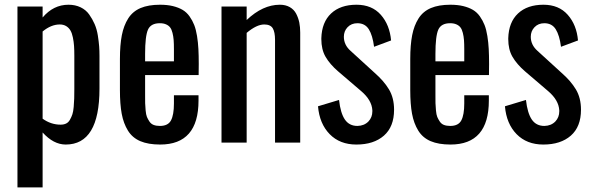

<svg xmlns="http://www.w3.org/2000/svg" viewBox="-20 -606 2515 816"><path d="M54.2 190.4V-578.1H161.1V-531.7Q207 -585.9 271 -585.9Q299.8 -585.9 322.5 -575Q345.2 -564 358.9 -544.7Q372.6 -525.4 382.1 -503.7Q391.6 -481.9 395.8 -455.3Q399.9 -428.7 401.4 -409.2Q402.8 -389.6 402.8 -368.7V-229Q402.8 8.3 259.3 8.3Q207.5 8.3 161.1 -43V190.4ZM161.1 -101.6Q196.3 -76.2 237.8 -76.2Q251.5 -76.2 261.2 -81.1Q271 -85.9 277.3 -97.2Q283.7 -108.4 287.6 -120.1Q291.5 -131.8 293.2 -151.6Q294.9 -171.4 295.4 -187.5Q295.9 -203.6 295.9 -228.5V-368.7Q295.9 -393.1 294.7 -410.6Q293.5 -428.2 289.8 -446.5Q286.1 -464.8 279.5 -476.3Q272.9 -487.8 261.5 -494.9Q250 -502 233.9 -502Q197.3 -502 161.1 -472.2Z M489.7 -222.7V-355Q489.7 -415 497.8 -456.3Q505.9 -497.6 524.9 -527.6Q543.9 -557.6 577.4 -571.8Q610.8 -585.9 660.2 -585.9Q690.9 -585.9 714.8 -580.1Q738.8 -574.2 756.1 -564Q773.4 -553.7 785.6 -536.4Q797.9 -519 805.4 -499.8Q813 -480.5 817.4 -452.9Q821.8 -425.3 823.2 -397.9Q824.7 -370.6 824.7 -334L824.2 -287.1H596.7V-210Q596.7 -208 596.7 -203.6Q596.7 -179.2 596.9 -167.5Q597.2 -155.8 598.9 -137Q600.6 -118.2 604.5 -108.9Q608.4 -99.6 615.2 -89.4Q622.1 -79.1 633.1 -75Q644 -70.8 659.7 -70.8Q694.3 -70.8 706.8 -94.5Q719.2 -118.2 719.2 -166V-201.2H823.7V-178.7Q823.7 8.3 660.6 8.3Q609.9 8.3 576.2 -6.1Q542.5 -20.5 523.7 -51Q504.9 -81.5 497.3 -122.3Q489.7 -163.1 489.7 -222.7ZM596.7 -345.2H719.2V-397.5Q719.2 -420.4 718 -436Q716.8 -451.7 713.1 -466.3Q709.5 -481 703.1 -489.3Q696.8 -497.6 685.8 -502.4Q674.8 -507.3 659.2 -507.3Q621.1 -507.3 608.9 -480Q596.7 -452.6 596.7 -376.5Z M921.4 0V-578.1H1028.3V-521Q1096.7 -585.9 1169.4 -585.9Q1193.8 -585.9 1211.7 -575.7Q1229.5 -565.4 1238.8 -547.6Q1248 -529.8 1252 -510.3Q1255.9 -490.7 1255.9 -467.8V0H1148.9V-436.5Q1148.9 -469.7 1139.2 -485.8Q1129.4 -502 1103 -502Q1070.8 -502 1028.3 -466.3V0Z M1331.5 -154.3 1420.9 -181.2Q1427.2 -125 1445.8 -97.9Q1464.4 -70.8 1499 -70.8Q1527.8 -71.3 1545.9 -89.8Q1562.5 -107.4 1562.5 -132.8Q1562.5 -134.8 1562.5 -137.2Q1560.1 -180.2 1515.6 -218.3L1417 -302.7Q1381.8 -333 1363.3 -365.2Q1345.7 -396 1345.7 -439.5Q1345.7 -441.9 1345.7 -443.8Q1347.7 -511.7 1387.2 -548.8Q1426.8 -585.9 1495.1 -585.9Q1560.5 -585.9 1598.4 -543.2Q1636.2 -500.5 1642.1 -434.1L1569.8 -407.2Q1563.5 -456.1 1547.4 -481.7Q1531.2 -507.3 1499 -507.3Q1473.1 -507.3 1457 -490.2Q1441.4 -473.6 1441.4 -449.7Q1441.4 -415 1470.2 -389.6L1572.8 -295.9Q1611.3 -262.2 1633.1 -226.1Q1654.8 -189.9 1654.8 -139.6Q1654.8 -67.4 1611.6 -29.5Q1568.4 8.3 1494.6 8.3Q1424.3 8.3 1381.1 -35.9Q1337.9 -80.1 1331.5 -154.3Z M1723.6 -222.7V-355Q1723.6 -415 1731.7 -456.3Q1739.7 -497.6 1758.8 -527.6Q1777.8 -557.6 1811.3 -571.8Q1844.7 -585.9 1894 -585.9Q1924.8 -585.9 1948.7 -580.1Q1972.7 -574.2 1990 -564Q2007.3 -553.7 2019.5 -536.4Q2031.7 -519 2039.3 -499.8Q2046.9 -480.5 2051.3 -452.9Q2055.7 -425.3 2057.1 -397.9Q2058.6 -370.6 2058.6 -334L2058.1 -287.1H1830.6V-210Q1830.6 -208 1830.6 -203.6Q1830.6 -179.2 1830.8 -167.5Q1831.1 -155.8 1832.8 -137Q1834.5 -118.2 1838.4 -108.9Q1842.3 -99.6 1849.1 -89.4Q1856 -79.1 1866.9 -75Q1877.9 -70.8 1893.6 -70.8Q1928.2 -70.8 1940.7 -94.5Q1953.1 -118.2 1953.1 -166V-201.2H2057.6V-178.7Q2057.6 8.3 1894.5 8.3Q1843.8 8.3 1810.1 -6.1Q1776.4 -20.5 1757.6 -51Q1738.8 -81.5 1731.2 -122.3Q1723.6 -163.1 1723.6 -222.7ZM1830.6 -345.2H1953.1V-397.5Q1953.1 -420.4 1951.9 -436Q1950.7 -451.7 1947 -466.3Q1943.4 -481 1937 -489.3Q1930.7 -497.6 1919.7 -502.4Q1908.7 -507.3 1893.1 -507.3Q1855 -507.3 1842.8 -480Q1830.6 -452.6 1830.6 -376.5Z M2126 -154.3 2215.3 -181.2Q2221.7 -125 2240.2 -97.9Q2258.8 -70.8 2293.5 -70.8Q2322.3 -71.3 2340.3 -89.8Q2356.9 -107.4 2356.9 -132.8Q2356.9 -134.8 2356.9 -137.2Q2354.5 -180.2 2310.1 -218.3L2211.4 -302.7Q2176.3 -333 2157.7 -365.2Q2140.1 -396 2140.1 -439.5Q2140.1 -441.9 2140.1 -443.8Q2142.1 -511.7 2181.6 -548.8Q2221.2 -585.9 2289.6 -585.9Q2355 -585.9 2392.8 -543.2Q2430.7 -500.5 2436.5 -434.1L2364.3 -407.2Q2357.9 -456.1 2341.8 -481.7Q2325.7 -507.3 2293.5 -507.3Q2267.6 -507.3 2251.5 -490.2Q2235.8 -473.6 2235.8 -449.7Q2235.8 -415 2264.6 -389.6L2367.2 -295.9Q2405.8 -262.2 2427.5 -226.1Q2449.2 -189.9 2449.2 -139.6Q2449.2 -67.4 2406 -29.5Q2362.8 8.3 2289.1 8.3Q2218.8 8.3 2175.5 -35.9Q2132.3 -80.1 2126 -154.3Z"/></svg>

Font: Oswald Regular
Style: Regular
Weight: 400
Designer: Vernon Adams
Foundry: Vernon Adams
Version: 3.0; ttfautohint (v0.95) -l 8 -r 50 -G 200 -x 0 -w "G" -W -c